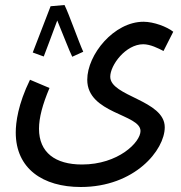

<svg xmlns="http://www.w3.org/2000/svg" viewBox="-20 -518 724 768"><path d="M238 -498 182 -493V-492C168 -454 120 -333 111 -308L155 -292C161 -306 189 -383 209 -436C228 -391 258 -312 269 -291L313 -311C295 -350 256 -462 238 -498ZM43 12C43 157 152 230 303 230C519 230 639 82 639 -9C639 -118 421 -132 421 -211C421 -258 483 -341 553 -341C581 -341 613 -325 634 -314L673 -391C648 -411 595 -431 554 -431C436 -431 329 -300 329 -199C329 -63 542 -62 542 6C542 51 453 140 308 140C201 140 136 92 136 -3C136 -47 150 -100 178 -166L100 -199C52 -101 43 -28 43 12Z"/></svg>

Font: Noto Sans Arabic UI XCn Md
Style: Regular
Weight: 500
Width: 2
Designer: Monotype Design Team, Nadine Chahine and Nizar Qandah
Foundry: Monotype Imaging Inc.
Version: Version 2.010